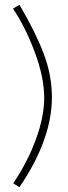

<svg xmlns="http://www.w3.org/2000/svg" viewBox="-20 -750 283 799"><path d="M61 29 35 13Q95 -76 129.5 -170.5Q164 -265 164 -342Q164 -428 124.5 -533.5Q85 -639 34 -714L61 -730Q126 -620 161 -529Q196 -438 196 -345Q196 -170 61 29Z"/></svg>

Font: Raleway-v4020 ExtraLight
Style: Regular
Weight: 275
Designer: Matt McInerney, Pablo Impallari, Rodrigo Fuenzalida
Foundry: Matt McInerney, Pablo Impallari, Rodrigo Fuenzalida
Version: Version 4.020;PS 004.020;hotconv 1.0.88;makeotf.lib2.5.64775